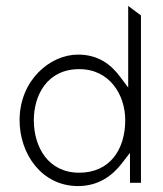

<svg xmlns="http://www.w3.org/2000/svg" viewBox="-20 -646 550 647"><path d="M46 -241C46 -128 120 -19 243 -19C311 -19 358 -53 391 -96L418 -131V-30H455V-594L412 -626V-351L385 -387C353 -430 310 -462 243 -462C148 -462 46 -375 46 -241ZM94 -241C94 -324 138 -413 247 -413C350 -413 402 -326 402 -241C402 -142 350 -64 247 -64C142 -64 94 -151 94 -241Z"/></svg>

Font: Charger Sport
Style: HL
Weight: 100
Designer: Jasper
Foundry: Cannot Into Space Fonts
Version: Version 1.1